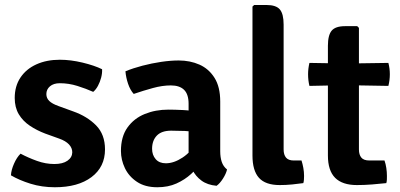

<svg xmlns="http://www.w3.org/2000/svg" viewBox="-20 -756 1642 789"><path d="M25 -35.5Q26 -57 37.5 -83.2Q49 -109.5 64.5 -124.5Q96.5 -107.5 132 -94.8Q167.5 -82 203.5 -82Q238 -82 257.2 -95.5Q276.5 -109 277 -130Q277 -148 263.5 -162.5Q250 -177 223 -186.5L166 -207Q131.5 -220 102.8 -239.2Q74 -258.5 57.2 -286.5Q40.5 -314.5 40.5 -353.5Q40.5 -402 64 -437.2Q87.5 -472.5 129.5 -491.5Q171.5 -510.5 226 -510.5Q270 -510.5 319 -498.8Q368 -487 399.5 -471.5Q400.5 -456 395.8 -437.5Q391 -419 382.5 -403.2Q374 -387.5 363 -378.5Q334 -391.5 298.2 -402.8Q262.5 -414 226 -414Q200 -414 185.2 -401.2Q170.5 -388.5 170.5 -369.5Q170.5 -352.5 182.5 -341Q194.5 -329.5 219.5 -320.5L281.5 -298Q338 -278 374.8 -240.8Q411.5 -203.5 411.5 -142Q411.5 -70 356 -28.2Q300.5 13.5 205.5 13.5Q152 13.5 105.5 -1Q59 -15.5 25 -35.5Z M477 -135.5Q477 -194.5 503.8 -232Q530.5 -269.5 574.8 -287.5Q619 -305.5 672 -305.5Q697 -305.5 731.8 -303.8Q766.5 -302 795.5 -295.5V-211Q771.5 -216.5 739.8 -217.8Q708 -219 683.5 -219Q644 -219 624.5 -198.8Q605 -178.5 605 -144.5Q605 -119 619.8 -102Q634.5 -85 661.5 -85Q694.5 -85 730.2 -108.5Q766 -132 790.5 -175L809.5 -86Q790.5 -64 765 -40.8Q739.5 -17.5 705.2 -2Q671 13.5 626.5 13.5Q576 13.5 542.8 -8.8Q509.5 -31 493.2 -65.2Q477 -99.5 477 -135.5ZM913 -59.5Q909 -42 896.2 -22Q883.5 -2 870 7.5Q832 4 807.8 -14Q783.5 -32 771 -57.8Q758.5 -83.5 755 -110V-329.5Q755 -368.5 736.5 -386.8Q718 -405 682 -405Q647 -405 608 -394.2Q569 -383.5 529.5 -370Q515 -386 506.2 -412Q497.5 -438 495.5 -463Q527 -476 565.2 -486Q603.5 -496 642.5 -501.8Q681.5 -507.5 714.5 -507.5Q761 -507.5 799.5 -490.5Q838 -473.5 861.5 -436.2Q885 -399 885 -338.5V-134.5Q885 -109.5 891.2 -90.8Q897.5 -72 913 -59.5Z M1219 -96.5Q1223.5 -82.5 1226.5 -66Q1229.5 -49.5 1229.5 -33Q1229.5 -26 1229 -18.2Q1228.5 -10.5 1226.5 -3.5Q1206.5 -0.5 1180.5 2Q1154.5 4.5 1129.5 4.5Q1071 4.5 1044.2 -25.2Q1017.5 -55 1017.5 -117V-729L1024.5 -735.5H1075Q1114.5 -735.5 1130 -717.2Q1145.5 -699 1145.5 -655V-142Q1145.5 -120 1155.5 -108.2Q1165.5 -96.5 1187 -96.5Z M1327.5 -568Q1327.5 -611.5 1343 -630Q1358.5 -648.5 1398 -648.5H1448L1455 -641.5V-141.5Q1455 -120.5 1464.8 -108.5Q1474.5 -96.5 1498 -96.5H1560Q1565 -82.5 1567.5 -65.8Q1570 -49 1570 -33Q1570 -26 1569.8 -18.2Q1569.5 -10.5 1567.5 -3.5Q1541 -0.5 1508.8 2Q1476.5 4.5 1446.5 4.5Q1387 4.5 1357.2 -25.2Q1327.5 -55 1327.5 -117ZM1576 -497.5Q1582 -474.5 1582 -451Q1582 -439 1580.5 -427Q1579 -415 1576 -403L1400.5 -406L1251.5 -403Q1246 -426 1246 -451Q1246 -473.5 1251.5 -497.5L1403.5 -495Z"/></svg>

Font: Signika Light SemiBold
Style: Regular
Weight: 600
Version: Version 2.003;gftools[0.9.32]